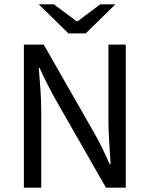

<svg xmlns="http://www.w3.org/2000/svg" viewBox="-20 -861 687 881"><path d="M89.6 0V-656.3H180.6L413.7 -248.4Q432.5 -215.4 450 -179.5Q467.4 -143.6 483.6 -107.3H487.6Q484.8 -158.4 481.1 -211.5Q477.5 -264.5 477.5 -315.4V-656.3H557.1V0H466.1L233 -407.9Q214.6 -440.9 196.3 -477Q178.1 -513.1 161.9 -549H157.9Q162.3 -499.9 165.8 -447.8Q169.3 -395.7 169.3 -343.2V0ZM294.2 -707.6 157.9 -841H227.2L331.7 -763.3H335.7L440.1 -841H509.4L373.1 -707.6Z"/></svg>

Font: Source Sans 3 VF
Style: Regular
Weight: 200
Designer: Paul D. Hunt
Foundry: Adobe
Version: Version 3.046;hotconv 1.0.118;makeotfexe 2.5.65603